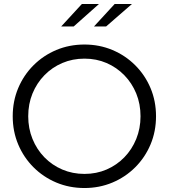

<svg xmlns="http://www.w3.org/2000/svg" viewBox="-20 -935 849 966"><path d="M405 11Q329 11 263.5 -16.5Q198 -44 148.5 -93.5Q99 -143 71.5 -208.5Q44 -274 44 -350Q44 -426 71.5 -491.5Q99 -557 148.5 -606.5Q198 -656 263.5 -683.5Q329 -711 405 -711Q480 -711 545.5 -683.5Q611 -656 660.5 -606.5Q710 -557 737.5 -491.5Q765 -426 765 -350Q765 -274 737.5 -208.5Q710 -143 660.5 -93.5Q611 -44 545.5 -16.5Q480 11 405 11ZM405 -60Q465 -60 516 -82Q567 -104 605.5 -143.5Q644 -183 665.5 -236Q687 -289 687 -350Q687 -412 665.5 -464.5Q644 -517 605.5 -556.5Q567 -596 516 -618Q465 -640 405 -640Q345 -640 293.5 -618Q242 -596 203.5 -556.5Q165 -517 143.5 -464.5Q122 -412 122 -350Q122 -289 143.5 -236Q165 -183 203.5 -143.5Q242 -104 293.5 -82Q345 -60 405 -60ZM288 -802 392 -915H478L351 -802ZM453 -802 557 -915H644L514 -802Z"/></svg>

Font: Red Hat Display Variable
Style: Regular
Weight: 400
Designer: Pentagram, MCKL
Foundry: Pentagram, MCKL
Version: Version 1.021